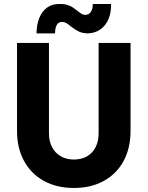

<svg xmlns="http://www.w3.org/2000/svg" viewBox="-20 -935 740 963"><path d="M65.4 -278.3V-719.7H225.6V-265.6Q225.6 -226.1 241.5 -196.3Q257.3 -166.5 285.6 -150.6Q314 -134.8 350.6 -134.8Q388.2 -134.8 416.3 -150.9Q444.3 -167 459.5 -196.8Q474.6 -226.6 474.6 -265.6V-719.7H634.8V-278.3Q634.8 -192.4 599.9 -127.7Q564.9 -63 500.7 -27.6Q436.5 7.8 350.6 7.8Q264.6 7.8 200.2 -27.6Q135.7 -63 100.6 -127.7Q65.4 -192.4 65.4 -278.3ZM279.3 -915Q300.3 -915.5 316.7 -910.6Q333 -905.8 343.5 -898.9Q354 -892.1 368.2 -880.9Q382.8 -869.1 390.1 -864.7Q397.5 -860.4 407.2 -860.4Q425.8 -860.4 435.8 -875.5Q445.8 -890.6 445.3 -915H537.1Q538.1 -873.5 524.7 -840.6Q511.2 -807.6 484.4 -788.1Q457.5 -768.6 419.9 -767.6Q393.1 -768.1 375 -777.1Q356.9 -786.1 335 -802.7Q321.8 -814 312 -819.6Q302.2 -825.2 291 -825.2Q257.3 -825.2 255.9 -767.6H163.1Q163.6 -811 177.2 -845Q190.9 -878.9 217 -897.5Q243.2 -916 279.3 -915Z"/></svg>

Font: Reddit Sans Chocolate ExtraBold
Style: Regular
Weight: 800
Designer: Stephen Hutchings
Foundry: Reddit
Version: Version 1.011